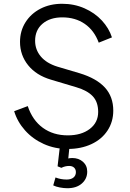

<svg xmlns="http://www.w3.org/2000/svg" viewBox="-20 -777 686 1017"><path d="M55 -188 127 -215Q152 -140 207 -100Q262 -60 339 -60Q411 -60 455.5 -94Q500 -128 500 -184Q500 -237 471 -267.5Q442 -298 384 -315L250 -355Q172 -378 129 -431.5Q86 -485 86 -555Q86 -613 115 -659Q144 -705 194.5 -731Q245 -757 309 -757Q373 -757 427.5 -733Q482 -709 519.5 -668.5Q557 -628 573 -579L503 -551Q479 -616 429 -650.5Q379 -685 310 -685Q245 -685 205.5 -651.5Q166 -618 166 -561Q166 -514 196 -478Q226 -442 284 -424L402 -389Q491 -362 535.5 -313.5Q580 -265 580 -191Q580 -132 549.5 -85.5Q519 -39 464 -13.5Q409 12 339 12Q270 12 211.5 -14.5Q153 -41 112.5 -86.5Q72 -132 55 -188ZM262 205 274 163Q302 174 333 174Q356 174 369 163.5Q382 153 382 135Q382 120 372.5 111Q363 102 346 102Q325 102 305 112L285 104L297 0H348L340 79L319 71Q327 66 338.5 63Q350 60 363 60Q397 60 419.5 80Q442 100 442 132Q442 170 413.5 195Q385 220 337 220Q318 220 297 216Q276 212 262 205Z"/></svg>

Font: Trafiko Sans Variable
Style: Regular
Weight: 400
Designer: Gumpita Rahayu / Trafiko
Foundry: Tokotype / Trafiko
Version: Version 0.001;FEAKit 1.0